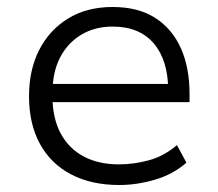

<svg xmlns="http://www.w3.org/2000/svg" viewBox="-20 -521 624 549"><path d="M321 8Q242 8 184 -22Q126 -52 94.5 -109Q63 -166 63 -246Q63 -321 92 -378Q121 -435 174.5 -468Q228 -501 302 -501Q375 -501 423.5 -470Q472 -439 497 -383.5Q522 -328 522 -252V-229H112V-281H482L461 -261Q461 -348 420 -396.5Q379 -445 302 -445Q251 -445 212 -421.5Q173 -398 151.5 -356Q130 -314 130 -255V-247Q130 -183 153.5 -139.5Q177 -96 219.5 -73.5Q262 -51 320 -51Q362 -51 405 -62.5Q448 -74 486 -106L513 -56Q476 -23 424 -7.5Q372 8 321 8Z"/></svg>

Font: Nunito Sans 8pt Light
Style: Regular
Weight: 300
Version: Version 3.101;gftools[0.9.27]